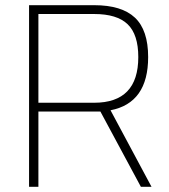

<svg xmlns="http://www.w3.org/2000/svg" viewBox="-20 -720 653 740"><path d="M128 -290V0H92V-700H343Q449 -700 500 -652Q551 -604 551 -500Q551 -323 406 -295L564 0H523L367 -290ZM513 -500Q513 -587 472 -626.5Q431 -666 343 -666H128V-324H343Q513 -324 513 -500Z"/></svg>

Font: Titillium Web ExtraLight
Style: Regular
Weight: 275
Version: Version 1.002;PS 57.000;hotconv 1.0.70;makeotf.lib2.5.55311